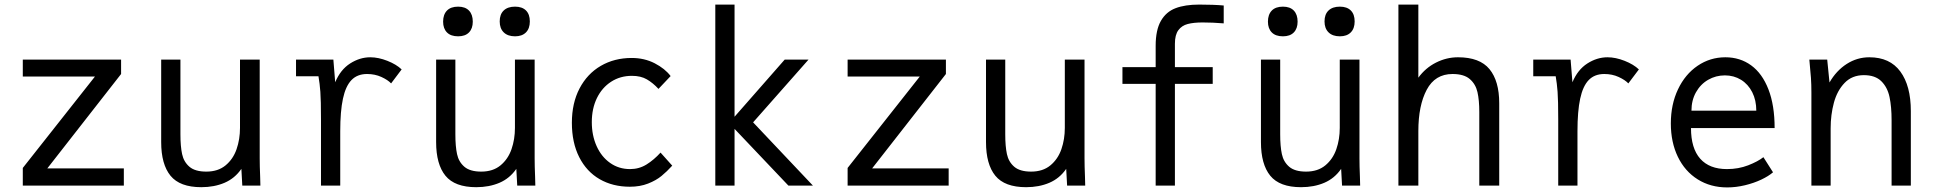

<svg xmlns="http://www.w3.org/2000/svg" viewBox="-20 -810 8440 838"><path d="M79.5 -77 394.5 -476H79.5V-550H508.5V-487L186.5 -75H520.5V0H79.5Z M683.5 -190V-550H767.5V-224Q767.5 -171.5 774.8 -137.5Q782 -103.5 806.8 -82.2Q831.5 -61 880.5 -61Q931.5 -61 964.5 -88.2Q997.5 -115.5 1012.5 -158.8Q1027.5 -202 1027.5 -252V-550H1113.5V-119Q1113.5 -86 1115.5 -38Q1115.5 -27 1116.5 0H1037.5L1033.5 -73Q1005 -31.5 960 -12.2Q915 7 858.5 7Q765 7 724.2 -43Q683.5 -93 683.5 -190Z M1381 -287Q1381 -373.5 1378.2 -409.5Q1375.5 -445.5 1370 -477H1272V-550H1435L1443 -451Q1466 -506 1508.2 -533Q1550.5 -560 1596 -560Q1631.5 -560 1670.8 -544.5Q1710 -529 1733 -507L1687 -446Q1673 -461 1644.8 -474Q1616.5 -487 1582 -487Q1539.5 -487 1514 -460.5Q1488.5 -434 1476.8 -379.2Q1465 -324.5 1465 -237V0H1381Z M1883.5 -190V-550H1967.5V-224Q1967.5 -171.5 1974.8 -137.5Q1982 -103.5 2006.8 -82.2Q2031.5 -61 2080.5 -61Q2131.5 -61 2164.5 -88.2Q2197.5 -115.5 2212.5 -158.8Q2227.5 -202 2227.5 -252V-550H2313.5V-119Q2313.5 -86 2315.5 -38Q2315.5 -27 2316.5 0H2237.5L2233.5 -73Q2205 -31.5 2160 -12.2Q2115 7 2058.5 7Q1965 7 1924.2 -43Q1883.5 -93 1883.5 -190ZM1914 -715.5Q1914 -746.5 1930.8 -763.8Q1947.5 -781 1979.5 -781Q2010.5 -781 2027 -763.8Q2043.5 -746.5 2043.5 -715.5Q2043.5 -685.5 2027 -668.5Q2010.5 -651.5 1979.5 -651.5Q1947.5 -651.5 1930.8 -668.5Q1914 -685.5 1914 -715.5ZM2161 -716.5Q2161 -747.5 2178.5 -764.2Q2196 -781 2228 -781Q2259 -781 2275.8 -764.2Q2292.5 -747.5 2292.5 -716.5Q2292.5 -685.5 2275.5 -668.5Q2258.5 -651.5 2228 -651.5Q2196 -651.5 2178.5 -668.8Q2161 -686 2161 -716.5Z M2476 -274Q2476 -360 2509.5 -424Q2543 -488 2602.2 -522.5Q2661.5 -557 2737 -557Q2792.5 -557 2837.5 -533.8Q2882.5 -510.5 2907 -478L2854 -422Q2830 -448 2803.5 -463.5Q2777 -479 2738 -479Q2687 -479 2647.2 -453.2Q2607.5 -427.5 2585.2 -381.8Q2563 -336 2563 -277Q2563 -219 2584 -172.2Q2605 -125.5 2643 -98.8Q2681 -72 2730 -72Q2769.5 -72 2802 -92.2Q2834.5 -112.5 2863 -144L2914 -87Q2891 -61.5 2867.2 -42Q2843.5 -22.5 2808.5 -8.8Q2773.5 5 2729 5Q2654.5 5 2597.2 -28Q2540 -61 2508 -124.2Q2476 -187.5 2476 -274Z M3186 -247.5V0H3102V-790H3186V-300.5L3405 -550H3509L3267 -276L3528 0H3421Z M3679.5 -77 3994.5 -476H3679.5V-550H4108.5V-487L3786.5 -75H4120.5V0H3679.5Z M4283.5 -190V-550H4367.5V-224Q4367.5 -171.5 4374.8 -137.5Q4382 -103.5 4406.8 -82.2Q4431.5 -61 4480.5 -61Q4531.5 -61 4564.5 -88.2Q4597.5 -115.5 4612.5 -158.8Q4627.5 -202 4627.5 -252V-550H4713.5V-119Q4713.5 -86 4715.5 -38Q4715.5 -27 4716.5 0H4637.5L4633.5 -73Q4605 -31.5 4560 -12.2Q4515 7 4458.5 7Q4365 7 4324.2 -43Q4283.5 -93 4283.5 -190Z M5024 -444H4879V-517H5024V-610Q5024 -679 5046.8 -718.8Q5069.5 -758.5 5110.8 -774.2Q5152 -790 5214 -790Q5277 -790 5321 -786V-708Q5273 -712 5229 -712Q5189.5 -712 5163.8 -705.2Q5138 -698.5 5123 -678.2Q5108 -658 5108 -619V-517H5273V-444H5108V0H5024Z M5483.5 -190V-550H5567.5V-224Q5567.5 -171.5 5574.8 -137.5Q5582 -103.5 5606.8 -82.2Q5631.5 -61 5680.5 -61Q5731.5 -61 5764.5 -88.2Q5797.5 -115.5 5812.5 -158.8Q5827.5 -202 5827.5 -252V-550H5913.5V-119Q5913.5 -86 5915.5 -38Q5915.5 -27 5916.5 0H5837.5L5833.5 -73Q5805 -31.5 5760 -12.2Q5715 7 5658.5 7Q5565 7 5524.2 -43Q5483.5 -93 5483.5 -190ZM5514 -715.5Q5514 -746.5 5530.8 -763.8Q5547.5 -781 5579.5 -781Q5610.5 -781 5627 -763.8Q5643.5 -746.5 5643.5 -715.5Q5643.5 -685.5 5627 -668.5Q5610.5 -651.5 5579.5 -651.5Q5547.5 -651.5 5530.8 -668.5Q5514 -685.5 5514 -715.5ZM5761 -716.5Q5761 -747.5 5778.5 -764.2Q5796 -781 5828 -781Q5859 -781 5875.8 -764.2Q5892.5 -747.5 5892.5 -716.5Q5892.5 -685.5 5875.5 -668.5Q5858.5 -651.5 5828 -651.5Q5796 -651.5 5778.5 -668.8Q5761 -686 5761 -716.5Z M6083.5 -790H6170.5V-471Q6201.5 -513.5 6247.5 -536.8Q6293.5 -560 6343.5 -560Q6438.5 -560 6481 -508.2Q6523.5 -456.5 6523.5 -359V0H6436.5V-321Q6436.5 -373 6428.5 -408Q6420.5 -443 6395 -465Q6369.5 -487 6319.5 -487Q6243.5 -487 6207 -418.2Q6170.5 -349.5 6170.5 -238V0H6083.5Z M6781 -287Q6781 -373.5 6778.2 -409.5Q6775.5 -445.5 6770 -477H6672V-550H6835L6843 -451Q6866 -506 6908.2 -533Q6950.5 -560 6996 -560Q7031.5 -560 7070.8 -544.5Q7110 -529 7133 -507L7087 -446Q7073 -461 7044.8 -474Q7016.5 -487 6982 -487Q6939.5 -487 6914 -460.5Q6888.5 -434 6876.8 -379.2Q6865 -324.5 6865 -237V0H6781Z M7272.5 -271Q7272.5 -354.5 7303.8 -420.2Q7335 -486 7389.5 -523Q7444 -560 7510.5 -560Q7574.5 -560 7623 -524.8Q7671.5 -489.5 7698.5 -420Q7725.5 -350.5 7725.5 -251H7360.5Q7360.5 -162.5 7400.8 -117.2Q7441 -72 7517.5 -72Q7567.5 -72 7610 -88.5Q7652.5 -105 7676.5 -124L7718.5 -58Q7699.5 -41.5 7667.5 -26.2Q7635.5 -11 7596.2 -1.5Q7557 8 7518.5 8Q7446 8 7390 -27Q7334 -62 7303.2 -125.5Q7272.5 -189 7272.5 -271ZM7508.5 -481Q7469 -481 7435.5 -461.8Q7402 -442.5 7382.2 -407.2Q7362.5 -372 7362.5 -327H7645.5Q7645.5 -372.5 7627.8 -407.5Q7610 -442.5 7578.8 -461.8Q7547.5 -481 7508.5 -481Z M7877 -550H7955L7965 -450Q7994.5 -501.5 8040 -530.8Q8085.5 -560 8139 -560Q8228.5 -560 8274.2 -497.8Q8320 -435.5 8320 -325V0H8236V-285Q8236 -344 8227 -386.5Q8218 -429 8191.2 -455.5Q8164.5 -482 8115 -482Q8063.5 -482 8031 -448.2Q7998.5 -414.5 7984.2 -361.8Q7970 -309 7970 -250V0H7886V-407Q7886 -441.5 7884 -470.5Q7882 -499.5 7877 -550Z"/></svg>

Font: JuliaMono Latin
Style: Regular
Weight: 400
Monospace: yes
Designer: cormullion
Foundry: corm
Version: Version 0.049; ttfautohint (v1.8.4)